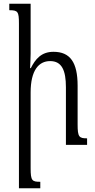

<svg xmlns="http://www.w3.org/2000/svg" viewBox="-20 -780 514 1034"><path d="M449 -35C406 -35 398 -42 398 -110V-318C398 -444 358 -501 268 -501C202 -501 170 -461 146 -413H142C143 -439 145 -465 145 -491V-760H30V-725C76 -725 82 -718 82 -653V234H197V199C153 199 145 194 145 126V-282C145 -402 189 -451 250 -451C313 -451 335 -401 335 -310V0H449Z"/></svg>

Font: Noto Serif Armenian ExtraCondensed
Style: Regular
Weight: 400
Width: 2
Designer: Monotype Design Team
Foundry: Monotype Imaging Inc.
Version: Version 2.008